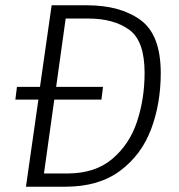

<svg xmlns="http://www.w3.org/2000/svg" viewBox="-20 -705 675 725"><path d="M587 -429Q587 -314 550.5 -217Q514 -120 433.5 -60Q353 0 227 0H78L125 -329H38L44 -377H131L175 -685H309Q434 -685 510.5 -629.5Q587 -574 587 -429ZM526 -430Q526 -551 467.5 -593Q409 -635 313 -635H228L192 -377H369L363 -329H185L146 -50H235Q339 -50 404 -105Q469 -160 497.5 -246Q526 -332 526 -430Z"/></svg>

Font: FiraGO Light
Style: Italic
Weight: 300
Italic angle: -8°
Designer: bBox Type GmbH
Foundry: bBox Type GmbH
Version: Version 1.001